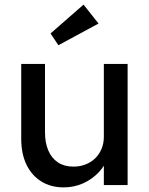

<svg xmlns="http://www.w3.org/2000/svg" viewBox="-20 -802 645 832"><path d="M72 -201V-525H175V-229Q175 -183 189.5 -149.5Q204 -116 231.5 -98Q259 -80 298 -80Q327 -80 351 -89.5Q375 -99 392.5 -116Q410 -133 420 -157Q430 -181 430 -209V-525H533V0H430V-110L448 -122Q436 -85 407.5 -55Q379 -25 340 -7.5Q301 10 256 10Q200 10 158.5 -16Q117 -42 94.5 -89Q72 -136 72 -201ZM233 -606 199 -657 342 -782 407 -700Z"/></svg>

Font: Mach
Style: Regular
Weight: 400
Version: Version 1.002